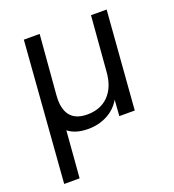

<svg xmlns="http://www.w3.org/2000/svg" viewBox="-131 -606 839 924"><g transform="rotate(-20 288.5 -143.5)"><path d="M519 -503 480 0H401L407 -82Q382 -39 338 -16Q294 7 240 7Q176 7 138 -23L119 216H40L95 -503H176L151 -198Q150 -191 150 -177Q150 -60 260 -60Q328 -60 369 -102Q410 -144 416 -219L439 -503Z"/></g></svg>

Font: Muli
Style: Italic
Weight: 400
Italic angle: -4.541°
Designer: Vernon Adams
Foundry: Vernon Adams
Version: Version 2.001